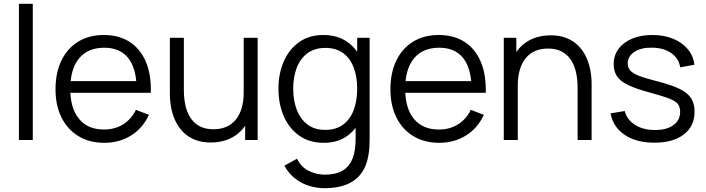

<svg xmlns="http://www.w3.org/2000/svg" viewBox="-20 -740 3732 1015"><path d="M153.3 0H80V-720H153.3Z M531.8 15Q453.2 15 395.2 -19.9Q337.3 -54.8 305.4 -118.4Q273.5 -182 273.5 -267.7Q273.5 -356.2 305 -420.7Q336.5 -485.2 393.8 -520.1Q451.2 -555 529.2 -555Q609.2 -555 665.7 -518.3Q722.2 -481.7 751.2 -413.2Q780.2 -344.7 777.3 -249.3H702.5V-275.3Q700.5 -380.5 657.2 -434.1Q614 -487.7 531.2 -487.7Q444 -487.7 397.8 -431.1Q351.5 -374.5 351.5 -270Q351.5 -167.8 397.8 -111.6Q444 -55.3 529.2 -55.3Q587.2 -55.3 630.3 -82.2Q673.5 -109 698.5 -159.3L767.2 -133Q735 -62.3 672.8 -23.7Q610.5 15 531.8 15ZM738.2 -249.3H325.5V-311H738.2Z M1094.3 13.3Q1045.8 13.3 1009.7 -1.5Q973.5 -16.3 948.2 -41.8Q923 -67.3 907.5 -100.2Q892 -133.2 885 -169.8Q878 -206.5 878 -243V-540H952V-264.3Q952 -219.8 960.5 -181.9Q969 -144 987.8 -115.8Q1006.7 -87.7 1036.4 -72.2Q1066.2 -56.7 1108.7 -56.7Q1147.5 -56.7 1177.3 -70Q1207.2 -83.3 1227.3 -108.6Q1247.5 -133.8 1257.9 -170.1Q1268.3 -206.3 1268.3 -252L1320.3 -240.3Q1320.3 -157.3 1291.3 -100.8Q1262.3 -44.3 1211.4 -15.5Q1160.5 13.3 1094.3 13.3ZM1342 0H1276V-133H1268.3V-540H1342Z M1696.3 255Q1655 255 1614.8 242.8Q1574.7 230.5 1540.6 204.2Q1506.5 178 1483.3 136L1550 99Q1572.3 144 1613.1 163.7Q1653.8 183.3 1696.7 183.3Q1755.2 183.3 1791.3 161.8Q1827.5 140.2 1843.9 97.6Q1860.3 55 1860 -8.3V-152.7H1868.3V-540H1934V-7.7Q1934 15.3 1932.8 36.6Q1931.5 57.8 1928 78.7Q1918.3 138.8 1888.8 177.8Q1859.2 216.8 1810.8 235.9Q1762.5 255 1696.3 255ZM1691.7 15Q1615.8 15 1562.3 -22.7Q1508.8 -60.3 1480.4 -125Q1452 -189.7 1452 -270.7Q1452 -351.2 1480.2 -415.6Q1508.5 -480 1561.5 -517.5Q1614.5 -555 1688.7 -555Q1764.7 -555 1816.7 -518Q1868.7 -481 1895.3 -416.7Q1922 -352.3 1922 -270.7Q1922 -190 1895.4 -125.3Q1868.8 -60.7 1817.5 -22.8Q1766.2 15 1691.7 15ZM1699 -53.3Q1756.5 -53.3 1794.1 -81.5Q1831.7 -109.7 1850 -158.8Q1868.3 -208 1868.3 -270.7Q1868.3 -334 1849.8 -382.8Q1831.3 -431.7 1794.1 -459.2Q1756.8 -486.7 1700.7 -486.7Q1642.5 -486.7 1604.6 -458.1Q1566.7 -429.5 1548.3 -380.6Q1530 -331.7 1530 -270.7Q1530 -209.2 1548.8 -159.9Q1567.7 -110.7 1605.2 -82Q1642.7 -53.3 1699 -53.3Z M2302.3 15Q2223.7 15 2165.8 -19.9Q2107.8 -54.8 2075.9 -118.4Q2044 -182 2044 -267.7Q2044 -356.2 2075.5 -420.7Q2107 -485.2 2164.3 -520.1Q2221.7 -555 2299.7 -555Q2379.7 -555 2436.2 -518.3Q2492.7 -481.7 2521.7 -413.2Q2550.7 -344.7 2547.8 -249.3H2473V-275.3Q2471 -380.5 2427.8 -434.1Q2384.5 -487.7 2301.7 -487.7Q2214.5 -487.7 2168.2 -431.1Q2122 -374.5 2122 -270Q2122 -167.8 2168.2 -111.6Q2214.5 -55.3 2299.7 -55.3Q2357.7 -55.3 2400.8 -82.2Q2444 -109 2469 -159.3L2537.7 -133Q2505.5 -62.3 2443.2 -23.7Q2381 15 2302.3 15ZM2508.7 -249.3H2096V-311H2508.7Z M3107.5 0H3033.5V-275.7Q3033.5 -320.5 3025 -358.2Q3016.5 -396 2997.7 -424.2Q2978.8 -452.3 2949.1 -467.8Q2919.3 -483.3 2876.8 -483.3Q2838 -483.3 2808.2 -470Q2778.3 -456.7 2758.2 -431.4Q2738 -406.2 2727.6 -370Q2717.2 -333.8 2717.2 -288L2665.2 -299.7Q2665.2 -382.7 2694.2 -439.2Q2723.2 -495.7 2774.1 -524.5Q2825 -553.3 2891.2 -553.3Q2939.7 -553.3 2975.8 -538.5Q3012 -523.7 3037.2 -498.2Q3062.5 -472.7 3078 -439.8Q3093.5 -406.8 3100.5 -370.2Q3107.5 -333.5 3107.5 -297ZM2717.2 0H2643.2V-540H2709.5V-407H2717.2Z M3439.2 14.3Q3344.2 14.3 3282.9 -26.6Q3221.7 -67.5 3207.5 -140.7L3282.5 -153Q3294.3 -107 3337.2 -79.8Q3380.2 -52.7 3443.2 -52.7Q3504.5 -52.7 3540 -78.4Q3575.5 -104.2 3575.5 -148.7Q3575.5 -173.7 3564.2 -189.4Q3552.8 -205.2 3518.4 -218.7Q3484 -232.2 3415.5 -250.7Q3342.2 -270.3 3300.5 -290.5Q3258.8 -310.7 3241.5 -336.9Q3224.2 -363.2 3224.2 -401Q3224.2 -447 3250 -481.8Q3275.8 -516.5 3321.9 -535.8Q3368 -555 3429.2 -555Q3490 -555 3538.2 -535.3Q3586.3 -515.7 3615.9 -480.2Q3645.5 -444.7 3650.8 -397.7L3575.8 -384Q3568.3 -431.7 3528.7 -459.3Q3489 -487 3428.2 -488Q3370.7 -489.5 3334.6 -466.3Q3298.5 -443.2 3298.5 -404.7Q3298.5 -383 3311.4 -367.7Q3324.3 -352.3 3358.6 -339Q3392.8 -325.7 3456.5 -309.7Q3531 -290.7 3573.6 -269.6Q3616.2 -248.5 3634 -219.9Q3651.8 -191.3 3651.8 -149.7Q3651.8 -73 3595.2 -29.3Q3538.5 14.3 3439.2 14.3Z"/></svg>

Font: Manrope Variable Light
Style: Regular
Weight: 200
Designer: Mikhail Sharanda
Foundry: Mikhail Sharanda
Version: Version 4.505